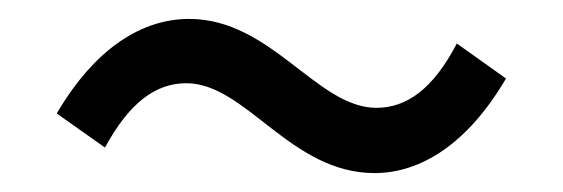

<svg xmlns="http://www.w3.org/2000/svg" viewBox="-20 -470 595 203"><path d="M376 -287C424 -287 474 -317 515 -387L463 -424C438 -376 410 -356 378 -356C315 -356 267 -450 180 -450C131 -450 81 -420 40 -350L91 -314C117 -362 145 -382 177 -382C240 -382 287 -287 376 -287Z"/></svg>

Font: Noto Sans CJK JP Regular
Style: Regular
Weight: 400
Designer: Ryoko NISHIZUKA (kana & ideographs); Paul D. Hunt (Latin, Greek & Cyrillic); Wenlong ZHANG (bopomofo); Sandoll Communica
Foundry: Adobe Systems Incorporated
Version: Version 1.001;PS 1.001;hotconv 1.0.78;makeotf.lib2.5.61930